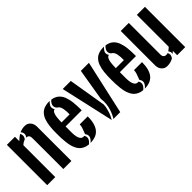

<svg xmlns="http://www.w3.org/2000/svg" viewBox="74 -1365 2105 2105"><g transform="rotate(-45 1127.0 -312.5)"><path d="M244.1 -606.9Q233.4 -600.6 221.9 -591.8Q210.4 -583 202.4 -575.9Q194.3 -568.8 182.1 -557.6V-625H57.1V0H182.1V-494.6Q193.4 -503.9 199 -508.3Q204.6 -512.7 215.6 -519Q226.6 -525.4 237.3 -528.3Q246.1 -539.1 250.7 -550.5Q255.4 -562 254.6 -577.1Q253.9 -592.3 244.1 -606.9ZM263.7 -531.2Q277.3 -530.8 286.1 -526.6Q294.9 -522.5 299.6 -513.7Q304.2 -504.9 305.7 -494.6Q307.1 -484.4 307.1 -468.8V0H432.1V-532.7Q432.1 -575.2 407.2 -604.5Q382.3 -633.8 342.3 -633.8Q318.8 -633.8 298.8 -629.2Q278.8 -624.5 261.2 -616.2Q296.9 -576.2 263.7 -531.2Z M779.8 -375Q779.8 -405.8 779.1 -422.6Q778.3 -439.5 773.7 -463.9Q769 -488.3 759.3 -502.9H760.3Q759.3 -503.4 758.3 -503.9Q753.4 -511.2 747.3 -516.8Q741.2 -522.5 733.4 -525.9Q721.7 -539.1 718 -553Q714.4 -566.9 716.6 -577.9Q718.8 -588.9 725.1 -600.1Q731.4 -611.3 737.8 -618.2Q744.1 -625 751.5 -631.3Q775.9 -627.9 796.1 -619.6Q816.4 -611.3 831.5 -598.1Q846.7 -585 858.4 -568.6Q870.1 -552.2 877.9 -531Q885.7 -509.8 891.1 -487.5Q896.5 -465.3 899.4 -438Q902.3 -410.6 903.6 -384.5Q904.8 -358.4 904.8 -327.1V-312.5H654.8V-281.2Q654.8 -274.9 654.8 -261.2Q654.3 -248 654.5 -233.6Q654.8 -219.2 655 -204.8Q655.3 -190.4 657.2 -176.8Q659.2 -163.1 661.6 -150.6Q664.1 -138.2 668.9 -127.9Q673.8 -117.7 680.2 -109.9Q686.5 -102.1 696 -97.9Q705.6 -93.8 717.3 -93.8Q722.2 -93.8 727.1 -94.2Q736.3 -80.6 737.8 -66.4Q739.3 -52.2 735.6 -41.3Q731.9 -30.3 723.9 -19.5Q715.8 -8.8 709.7 -2.9Q703.6 2.9 696.8 7.8Q665 5.4 639.9 -5.9Q614.7 -17.1 597.4 -33.7Q580.1 -50.3 567.4 -75.7Q554.7 -101.1 547.6 -127.2Q540.5 -153.3 536.4 -188.7Q532.2 -224.1 531 -255.1Q529.8 -286.1 529.8 -327.1Q529.8 -357.4 530.8 -382.6Q531.7 -407.7 534.7 -434.1Q537.6 -460.4 542.2 -481.9Q546.9 -503.4 554.4 -524.7Q562 -545.9 572 -561.8Q582 -577.6 596.2 -591.8Q610.4 -606 627.9 -614.7Q645.5 -623.5 668 -628.7Q690.4 -633.8 717.3 -633.8Q723.6 -633.8 729.5 -633.3Q720.7 -626 713.1 -617.2Q705.6 -608.4 697.8 -594.7Q689.9 -581.1 691.2 -564.5Q692.4 -547.9 704.1 -531.7Q694.8 -530.8 687.3 -524.4Q679.7 -518.1 674.8 -509.5Q669.9 -501 666 -487.1Q662.1 -473.1 660.4 -461.2Q658.7 -449.2 657.2 -431.6Q655.8 -414.1 655.5 -403.1Q655.3 -392.1 654.8 -375ZM720.2 8.8Q817.4 7.8 861.1 -49.8Q904.8 -107.4 904.8 -218.8H780.3Q780.3 -196.8 772 -170.9Q763.7 -145 755.4 -125.7Q747.1 -106.4 747.1 -100.1Q755.4 -89.8 759.3 -78.9Q763.2 -67.9 762.9 -58.3Q762.7 -48.8 759 -39.6Q755.4 -30.3 750.7 -23.2Q746.1 -16.1 739.7 -9Q733.4 -2 729 1.7Q724.6 5.4 720.2 8.8Z M1062.5 -4.4 922.9 -625H1047.9L1120.6 -187Q1118.7 -147.9 1106.9 -107.9Q1095.2 -67.9 1084.7 -45.7Q1074.2 -23.4 1062.5 -4.4ZM1084 0H1189.5L1329.1 -625H1204.1L1142.1 -253.4Q1145.5 -231.4 1145.8 -209.2Q1146 -187 1143.6 -167.2Q1141.1 -147.5 1137.2 -128.7Q1133.3 -109.9 1127.4 -93Q1121.6 -76.2 1116 -62.3Q1110.4 -48.3 1104 -35.6Q1097.7 -22.9 1093 -14.9Q1088.4 -6.8 1084 0Z M1621.1 -375Q1621.1 -405.8 1620.4 -422.6Q1619.6 -439.5 1615 -463.9Q1610.4 -488.3 1600.6 -502.9H1601.6Q1600.6 -503.4 1599.6 -503.9Q1594.7 -511.2 1588.6 -516.8Q1582.5 -522.5 1574.7 -525.9Q1563 -539.1 1559.3 -553Q1555.7 -566.9 1557.9 -577.9Q1560.1 -588.9 1566.4 -600.1Q1572.8 -611.3 1579.1 -618.2Q1585.4 -625 1592.8 -631.3Q1617.2 -627.9 1637.5 -619.6Q1657.7 -611.3 1672.9 -598.1Q1688 -585 1699.7 -568.6Q1711.4 -552.2 1719.2 -531Q1727.1 -509.8 1732.4 -487.5Q1737.8 -465.3 1740.7 -438Q1743.7 -410.6 1744.9 -384.5Q1746.1 -358.4 1746.1 -327.1V-312.5H1496.1V-281.2Q1496.1 -274.9 1496.1 -261.2Q1495.6 -248 1495.8 -233.6Q1496.1 -219.2 1496.3 -204.8Q1496.6 -190.4 1498.5 -176.8Q1500.5 -163.1 1502.9 -150.6Q1505.4 -138.2 1510.3 -127.9Q1515.1 -117.7 1521.5 -109.9Q1527.8 -102.1 1537.4 -97.9Q1546.9 -93.8 1558.6 -93.8Q1563.5 -93.8 1568.4 -94.2Q1577.6 -80.6 1579.1 -66.4Q1580.6 -52.2 1576.9 -41.3Q1573.2 -30.3 1565.2 -19.5Q1557.1 -8.8 1551 -2.9Q1544.9 2.9 1538.1 7.8Q1506.3 5.4 1481.2 -5.9Q1456.1 -17.1 1438.7 -33.7Q1421.4 -50.3 1408.7 -75.7Q1396 -101.1 1388.9 -127.2Q1381.8 -153.3 1377.7 -188.7Q1373.5 -224.1 1372.3 -255.1Q1371.1 -286.1 1371.1 -327.1Q1371.1 -357.4 1372.1 -382.6Q1373 -407.7 1376 -434.1Q1378.9 -460.4 1383.5 -481.9Q1388.2 -503.4 1395.8 -524.7Q1403.3 -545.9 1413.3 -561.8Q1423.3 -577.6 1437.5 -591.8Q1451.7 -606 1469.2 -614.7Q1486.8 -623.5 1509.3 -628.7Q1531.7 -633.8 1558.6 -633.8Q1564.9 -633.8 1570.8 -633.3Q1562 -626 1554.4 -617.2Q1546.9 -608.4 1539.1 -594.7Q1531.2 -581.1 1532.5 -564.5Q1533.7 -547.9 1545.4 -531.7Q1536.1 -530.8 1528.6 -524.4Q1521 -518.1 1516.1 -509.5Q1511.2 -501 1507.3 -487.1Q1503.4 -473.1 1501.7 -461.2Q1500 -449.2 1498.5 -431.6Q1497.1 -414.1 1496.8 -403.1Q1496.6 -392.1 1496.1 -375ZM1561.5 8.8Q1658.7 7.8 1702.4 -49.8Q1746.1 -107.4 1746.1 -218.8H1621.6Q1621.6 -196.8 1613.3 -170.9Q1605 -145 1596.7 -125.7Q1588.4 -106.4 1588.4 -100.1Q1596.7 -89.8 1600.6 -78.9Q1604.5 -67.9 1604.2 -58.3Q1604 -48.8 1600.3 -39.6Q1596.7 -30.3 1592 -23.2Q1587.4 -16.1 1581.1 -9Q1574.7 -2 1570.3 1.7Q1565.9 5.4 1561.5 8.8Z M2014.6 -90.3Q2002.4 -86.4 1990.2 -86.4Q1971.2 -86.4 1959.2 -98.6Q1947.3 -110.8 1947.3 -130.4V-625H1822.3V-92.3Q1822.3 -49.3 1847.2 -20.3Q1872.1 8.8 1913.1 8.8Q1964.4 8.8 2006.3 -15.6Q2036.6 -54.7 2014.6 -90.3ZM2045.9 -44.4Q2053.7 -51.3 2072.3 -67.4V0H2197.3V-625H2072.3V-130.4Q2068.8 -127.9 2063.2 -123Q2057.6 -118.2 2053.7 -114.7Q2049.8 -111.3 2043.9 -106.9Q2038.1 -102.5 2032.7 -99.1Q2054.2 -73.2 2045.9 -44.4Z"/></g></svg>

Font: Oswald
Style: Stencbab
Weight: 400
Designer: Mathieu Le Lay
Foundry: Mathieu Le Lay
Version: Version 1.000